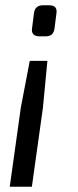

<svg xmlns="http://www.w3.org/2000/svg" viewBox="-20 -513 295 729"><path d="M160 -282 143 -104 101 196H17L59 -104L93 -282ZM166 -493Q183 -493 190 -485Q197 -477 194 -460L187 -405Q185 -390 177 -382.5Q169 -375 153 -375H131Q96 -375 102 -408L109 -463Q113 -493 143 -493Z"/></svg>

Font: Exo 2
Style: Italic
Weight: 400
Italic angle: -8°
Designer: Natanael Gama
Foundry: Natanael Gama
Version: Version 2.010